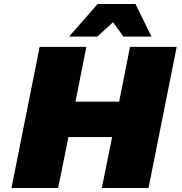

<svg xmlns="http://www.w3.org/2000/svg" viewBox="-20 -934 905 954"><path d="M626 -701H858L718 0H486L537 -253H320L269 0H37L177 -701H409L355 -429H572ZM733 -752H593L542 -824L463 -752H323L465 -914H653Z"/></svg>

Font: Gontserrat Black
Style: Italic
Weight: 900
Italic angle: -11.3°
Designer: Julieta Ulanovsky
Foundry: Julieta Ulanovsky
Version: Version 6.001